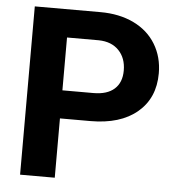

<svg xmlns="http://www.w3.org/2000/svg" viewBox="-51 -759 748 808"><g transform="rotate(5 322.5 -355.5)"><path d="M210 -250.5V0H63.5V-710.9H340.8Q420.9 -710.9 481.7 -681.6Q542.5 -652.3 575.2 -598.4Q607.9 -544.4 607.9 -475.6Q607.9 -371.1 536.4 -310.8Q464.8 -250.5 338.4 -250.5ZM210 -369.1H340.8Q398.9 -369.1 429.4 -396.5Q460 -423.8 460 -474.6Q460 -526.9 429.2 -559.1Q398.4 -591.3 344.2 -592.3H210Z"/></g></svg>

Font: SteelSelectRoboto
Style: Roboto-Bold
Weight: 700
Designer: Google
Version: Version 2.137; 2017